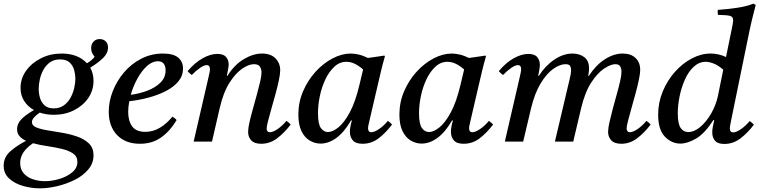

<svg xmlns="http://www.w3.org/2000/svg" viewBox="-49 -772 4141 1047"><path d="M168 255Q122 255 76.5 242Q31 229 1 201.5Q-29 174 -29 132Q-29 85 7.5 53Q44 21 93 -4Q71 -14 57.5 -29.5Q44 -45 44 -68Q44 -96 66 -120Q88 -144 136 -172Q103 -190 83 -221Q63 -252 63 -293Q63 -344 93.5 -386.5Q124 -429 175 -454.5Q226 -480 287 -480Q376 -480 425 -427Q453 -443 467 -463Q448 -483 448 -510Q448 -530 460.5 -544.5Q473 -559 495 -559Q513 -559 526.5 -547.5Q540 -536 540 -513Q540 -482 513.5 -456Q487 -430 443 -403Q461 -371 461 -331Q461 -279 432 -237Q403 -195 354 -170.5Q305 -146 244 -146Q203 -146 168 -158Q148 -145 136.5 -131.5Q125 -118 125 -106Q125 -87 149.5 -77Q174 -67 212 -61Q250 -55 293 -47.5Q336 -40 374 -26.5Q412 -13 436.5 11Q461 35 461 75Q461 118 432.5 152Q404 186 359 208.5Q314 231 263.5 243Q213 255 168 255ZM131 9Q97 32 79 58.5Q61 85 61 117Q61 152 81 174Q101 196 132 206Q163 216 196 216Q235 216 276 203.5Q317 191 345 167.5Q373 144 373 111Q373 81 349.5 65Q326 49 288.5 40Q251 31 209.5 25Q168 19 131 9ZM244 -181Q276 -181 298.5 -197Q321 -213 335 -238Q349 -263 355.5 -291Q362 -319 362 -343Q362 -365 355.5 -389.5Q349 -414 331 -431Q313 -448 278 -448Q246 -448 223.5 -432Q201 -416 187.5 -391Q174 -366 168 -338.5Q162 -311 162 -287Q162 -263 169 -238.5Q176 -214 194 -197.5Q212 -181 244 -181Z M949 -398Q949 -359 924 -328.5Q899 -298 856.5 -276Q814 -254 762 -240Q710 -226 656 -220Q650 -189 650 -162Q650 -112 672 -82.5Q694 -53 743 -53Q786 -53 824 -76Q862 -99 891 -136Q907 -127 914 -117Q880 -59 831 -23.5Q782 12 714 12Q635 12 589.5 -35.5Q544 -83 544 -163Q544 -219 566 -275Q588 -331 627.5 -377.5Q667 -424 721.5 -452Q776 -480 840 -480Q896 -480 922.5 -458Q949 -436 949 -398ZM664 -255Q711 -261 754.5 -277.5Q798 -294 826 -321.5Q854 -349 854 -389Q854 -411 844 -424.5Q834 -438 812 -438Q781 -438 752 -411.5Q723 -385 700 -343Q677 -301 664 -255Z M1149 -182 1107 0H1007L1089 -355Q1096 -384 1096 -393Q1096 -417 1078 -417Q1064 -417 1041.5 -401.5Q1019 -386 997 -363Q990 -368 984.5 -373Q979 -378 974 -384Q1014 -431 1056.5 -454.5Q1099 -478 1136 -478Q1170 -478 1184 -461Q1198 -444 1198 -421Q1198 -409 1194.5 -392.5Q1191 -376 1188 -358H1191Q1229 -419 1280.5 -449.5Q1332 -480 1380 -480Q1428 -480 1453.5 -453.5Q1479 -427 1479 -389Q1479 -368 1471.5 -333Q1464 -298 1453 -258Q1442 -218 1431 -179.5Q1420 -141 1412.5 -111.5Q1405 -82 1405 -70Q1405 -63 1409 -57Q1413 -51 1423 -51Q1440 -51 1466 -69Q1492 -87 1513 -113Q1526 -104 1536 -93Q1502 -48 1462.5 -18Q1423 12 1375 12Q1338 12 1321 -6.5Q1304 -25 1304 -53Q1304 -73 1311.5 -106Q1319 -139 1330 -178Q1341 -217 1351.5 -255.5Q1362 -294 1369.5 -326Q1377 -358 1377 -376Q1377 -396 1368 -409Q1359 -422 1336 -422Q1307 -422 1271 -397Q1235 -372 1202.5 -321Q1170 -270 1151 -190Z M1699 11Q1668 11 1640 -5.5Q1612 -22 1595 -57Q1578 -92 1578 -147Q1578 -215 1604 -275Q1630 -335 1672 -381Q1714 -427 1764.5 -453.5Q1815 -480 1864 -480Q1883 -480 1907 -474.5Q1931 -469 1957 -456Q1978 -459 2000.5 -462Q2023 -465 2047 -469L2050 -465Q2038 -423 2029 -385.5Q2020 -348 2011 -309L1965 -111Q1964 -104 1961 -93Q1958 -82 1958 -72Q1958 -63 1962 -57Q1966 -51 1976 -51Q1993 -51 2019 -69Q2045 -87 2066 -113Q2079 -104 2089 -93Q2055 -48 2016 -18Q1977 12 1928 12Q1891 12 1875 -6.5Q1859 -25 1859 -53Q1859 -80 1870 -115H1865Q1828 -51 1785.5 -20Q1743 11 1699 11ZM1931 -393Q1910 -412 1887 -423.5Q1864 -435 1840 -435Q1803 -435 1774 -408Q1745 -381 1725 -338.5Q1705 -296 1695 -247.5Q1685 -199 1685 -155Q1685 -95 1701 -73.5Q1717 -52 1739 -52Q1765 -52 1796.5 -77.5Q1828 -103 1858.5 -159.5Q1889 -216 1911 -309Z M2250 11Q2219 11 2191 -5.5Q2163 -22 2146 -57Q2129 -92 2129 -147Q2129 -215 2155 -275Q2181 -335 2223 -381Q2265 -427 2315.5 -453.5Q2366 -480 2415 -480Q2434 -480 2458 -474.5Q2482 -469 2508 -456Q2529 -459 2551.5 -462Q2574 -465 2598 -469L2601 -465Q2589 -423 2580 -385.5Q2571 -348 2562 -309L2516 -111Q2515 -104 2512 -93Q2509 -82 2509 -72Q2509 -63 2513 -57Q2517 -51 2527 -51Q2544 -51 2570 -69Q2596 -87 2617 -113Q2630 -104 2640 -93Q2606 -48 2567 -18Q2528 12 2479 12Q2442 12 2426 -6.5Q2410 -25 2410 -53Q2410 -80 2421 -115H2416Q2379 -51 2336.5 -20Q2294 11 2250 11ZM2482 -393Q2461 -412 2438 -423.5Q2415 -435 2391 -435Q2354 -435 2325 -408Q2296 -381 2276 -338.5Q2256 -296 2246 -247.5Q2236 -199 2236 -155Q2236 -95 2252 -73.5Q2268 -52 2290 -52Q2316 -52 2347.5 -77.5Q2379 -103 2409.5 -159.5Q2440 -216 2462 -309Z M3339 12Q3302 12 3284.5 -6.5Q3267 -25 3267 -53Q3267 -73 3274.5 -106Q3282 -139 3292.5 -178.5Q3303 -218 3314 -257Q3325 -296 3332.5 -328.5Q3340 -361 3340 -380Q3340 -396 3333.5 -409Q3327 -422 3306 -422Q3282 -422 3246 -398.5Q3210 -375 3175.5 -322.5Q3141 -270 3120 -182L3077 0H2977L3057 -339Q3061 -355 3063 -367Q3065 -379 3065 -389Q3065 -405 3059 -413.5Q3053 -422 3035 -422Q3004 -422 2967.5 -396Q2931 -370 2899 -317Q2867 -264 2847 -182L2804 0H2704L2786 -355Q2793 -384 2793 -393Q2793 -417 2775 -417Q2761 -417 2738.5 -401.5Q2716 -386 2694 -363Q2687 -368 2681.5 -373Q2676 -378 2671 -384Q2709 -430 2752 -454Q2795 -478 2832 -478Q2867 -478 2881 -460Q2895 -442 2895 -419Q2895 -411 2892.5 -394.5Q2890 -378 2886 -358H2889Q2925 -414 2974 -447Q3023 -480 3073 -480Q3111 -480 3137 -460.5Q3163 -441 3163 -401Q3163 -394 3162.5 -385Q3162 -376 3159 -358H3162Q3200 -417 3249 -448.5Q3298 -480 3347 -480Q3391 -480 3416.5 -456Q3442 -432 3442 -392Q3442 -370 3434.5 -335Q3427 -300 3416 -259.5Q3405 -219 3394 -180.5Q3383 -142 3375.5 -112.5Q3368 -83 3368 -71Q3368 -64 3372 -57.5Q3376 -51 3386 -51Q3403 -51 3429 -69Q3455 -87 3476 -113Q3489 -104 3499 -93Q3465 -48 3425.5 -18Q3386 12 3339 12Z M3846 -117H3841Q3794 -44 3747 -16.5Q3700 11 3661 11Q3613 11 3576.5 -27Q3540 -65 3540 -147Q3540 -212 3564.5 -272Q3589 -332 3630.5 -379Q3672 -426 3723 -453Q3774 -480 3826 -480Q3846 -480 3867.5 -475.5Q3889 -471 3910 -461L3942 -617Q3945 -631 3947 -643Q3949 -655 3949 -662Q3949 -681 3931.5 -685.5Q3914 -690 3866 -691Q3865 -698 3864.5 -704.5Q3864 -711 3865 -718Q3919 -722 3970.5 -729.5Q4022 -737 4059 -752L4072 -745Q4062 -708 4051.5 -664Q4041 -620 4030 -565L3937 -111Q3936 -104 3933.5 -92.5Q3931 -81 3931 -72Q3931 -50 3949 -50Q3966 -50 3992 -68Q4018 -86 4039 -112Q4052 -103 4062 -92Q4028 -47 3988.5 -17Q3949 13 3901 13Q3865 13 3850 -4.5Q3835 -22 3835 -51Q3835 -65 3838 -80Q3841 -95 3846 -117ZM3866 -249 3895 -392Q3866 -417 3841.5 -426Q3817 -435 3800 -435Q3763 -435 3734 -408Q3705 -381 3686 -338.5Q3667 -296 3657 -247Q3647 -198 3647 -154Q3647 -97 3662.5 -74.5Q3678 -52 3704 -52Q3737 -52 3770 -80Q3803 -108 3829 -153Q3855 -198 3866 -249Z"/></svg>

Font: Castoro
Style: Italic
Weight: 400
Italic angle: -11°
Designer: John Hudson with Paul Hanslow, assisted by Kaja Sojewska.
Foundry: Tiro Typeworks Ltd.
Version: Version 2.04